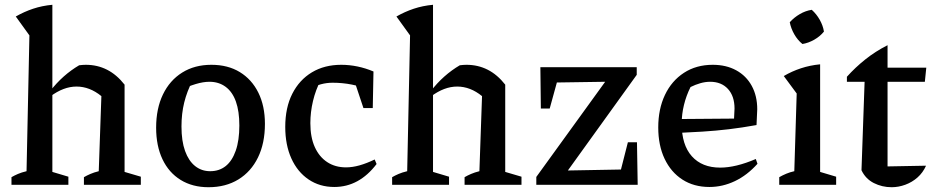

<svg xmlns="http://www.w3.org/2000/svg" viewBox="-20 -773 3911 803"><path d="M28 0V-32Q40 -39 55 -45.5Q70 -52 91 -57L103 -625L46 -704Q81 -724 118.5 -736.5Q156 -749 199 -753V-54L266 -34V0ZM331 0V-32Q343 -39 358 -45.5Q373 -52 393 -57L404 -371L501 -419V-54L569 -34V0ZM191 -370 189 -391Q216 -426 246.5 -453Q277 -480 311 -500Q318 -501 325.5 -501.5Q333 -502 339 -502Q387 -502 427.5 -481.5Q468 -461 501 -419L404 -371Q355 -411 300 -411Q246 -411 191 -370Z M852 10Q785 10 735.5 -20.5Q686 -51 659.5 -107Q633 -163 633 -239Q633 -319 661.5 -378Q690 -437 742 -469.5Q794 -502 864 -502Q933 -502 983 -471.5Q1033 -441 1060.5 -385.5Q1088 -330 1088 -255Q1088 -174 1059 -114.5Q1030 -55 977 -22.5Q924 10 852 10ZM859 -57Q897 -57 924 -78.5Q951 -100 966 -143Q981 -186 981 -248Q981 -308 966.5 -348.5Q952 -389 923.5 -410Q895 -431 856 -431Q830 -431 798.5 -421.5Q767 -412 725 -393L785 -435Q762 -391 750.5 -344.5Q739 -298 739 -244Q739 -183 754 -141.5Q769 -100 796 -78.5Q823 -57 859 -57Z M1378 9Q1317 9 1270.5 -22.5Q1224 -54 1198.5 -110.5Q1173 -167 1173 -242Q1173 -323 1202.5 -381Q1232 -439 1284.5 -470.5Q1337 -502 1407 -502Q1441 -502 1475 -495Q1509 -488 1542 -474L1527 -396Q1454 -427 1371 -427Q1346 -427 1322 -420.5Q1298 -414 1276 -401L1322 -439Q1300 -397 1289 -350.5Q1278 -304 1278 -258Q1278 -199 1296.5 -158Q1315 -117 1348.5 -95Q1382 -73 1427 -73Q1454 -73 1484 -81.5Q1514 -90 1547 -106L1555 -87Q1482 9 1378 9ZM1500 -321 1449 -474H1542L1539 -321Z M1620 0V-32Q1632 -39 1647 -45.5Q1662 -52 1683 -57L1695 -625L1638 -704Q1673 -724 1710.5 -736.5Q1748 -749 1791 -753V-54L1858 -34V0ZM1923 0V-32Q1935 -39 1950 -45.5Q1965 -52 1985 -57L1996 -371L2093 -419V-54L2161 -34V0ZM1783 -370 1781 -391Q1808 -426 1838.5 -453Q1869 -480 1903 -500Q1910 -501 1917.5 -501.5Q1925 -502 1931 -502Q1979 -502 2019.5 -481.5Q2060 -461 2093 -419L1996 -371Q1947 -411 1892 -411Q1838 -411 1783 -370Z M2223 0V-33L2511 -431L2309 -428L2279 -319H2242L2240 -492H2643V-460L2355 -60L2577 -64L2606 -178H2644L2647 0Z M2947 9Q2882 9 2834 -22Q2786 -53 2759.5 -109Q2733 -165 2733 -240Q2733 -317 2761 -376Q2789 -435 2840.5 -468.5Q2892 -502 2961 -502Q3017 -502 3059 -479Q3101 -456 3124 -414Q3147 -372 3147 -316L3144 -250Q3083 -239 3028.5 -232.5Q2974 -226 2917.5 -222.5Q2861 -219 2795 -216L2796 -275L3050 -277L3052 -319Q3052 -371 3024.5 -401Q2997 -431 2950 -431Q2930 -431 2909 -425Q2888 -419 2868 -409Q2850 -373 2840.5 -334Q2831 -295 2831 -256Q2831 -167 2873.5 -119.5Q2916 -72 2992 -72Q3057 -72 3141 -108L3148 -88Q3105 -40 3053.5 -15.5Q3002 9 2947 9Z M3239 0V-32Q3253 -40 3268.5 -46.5Q3284 -53 3302 -57L3312 -382L3258 -455Q3292 -475 3330 -487.5Q3368 -500 3410 -504V-54L3477 -34V0ZM3375 -732Q3395 -714 3408.5 -690Q3422 -666 3426 -641Q3410 -621 3385.5 -607Q3361 -593 3336 -589Q3316 -605 3302 -629.5Q3288 -654 3283 -680Q3301 -700 3325 -714Q3349 -728 3375 -732Z M3692 -584V-490H3854L3848 -431H3692V-77L3853 -80Q3840 -51 3817.5 -31Q3795 -11 3766.5 -0.5Q3738 10 3709 10Q3669 10 3634.5 -7.5Q3600 -25 3583 -61L3596 -431H3522V-452Q3557 -491 3599 -524.5Q3641 -558 3692 -584Z"/></svg>

Font: Piazzolla Thin SemiBold
Style: Regular
Weight: 600
Version: Version 2.005